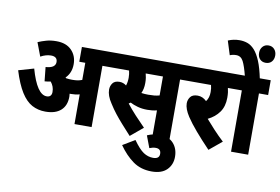

<svg xmlns="http://www.w3.org/2000/svg" viewBox="-109 -1087 2252 1546"><g transform="rotate(10 1017.0 -314.0)"><path d="M459 -210Q459 -137 415 -97.5Q371 -58 289 -58Q228 -58 179 -84.5Q130 -111 90 -174.5Q50 -238 16 -348L141 -384Q198 -181 278 -181Q299 -181 309 -192.5Q319 -204 319 -223Q319 -247 311.5 -267Q304 -287 290 -304Q267 -299 241 -297L229 -412Q271 -415 290 -429Q309 -443 309 -466Q309 -511 257 -511Q216 -511 172 -487L130 -598Q163 -612 198.5 -622Q234 -632 280 -632Q360 -632 404 -587Q448 -542 448 -473Q448 -402 402 -357Q404 -355 407 -352Q431 -348 457 -348Q479 -348 498 -350.5Q517 -353 538 -361V-501H489V-622H752V-501H678V0H538V-243Q521 -238 504 -236Q487 -234 470 -234Q464 -234 457 -234Q459 -222 459 -210Z M1313 -501V0H1173V-224Q1153 -219 1133.5 -217Q1114 -215 1095 -215Q1052 -215 1016 -225Q980 -235 954 -249Q947 -244 939 -239Q971 -198 1013 -152.5Q1055 -107 1094 -68L992 17Q950 -29 917 -66Q884 -103 856.5 -138Q829 -173 804 -213Q783 -244 773.5 -271Q764 -298 764 -322Q764 -352 781 -375Q798 -398 837 -398Q868 -398 893 -378Q903 -408 903 -443Q903 -473 896 -501H740V-622H1388V-501ZM1082 -336Q1109 -336 1130 -338Q1151 -340 1173 -346V-501H1032Q1036 -486 1039 -467Q1042 -448 1042 -425Q1042 -399 1037.5 -378Q1033 -357 1025 -340Q1052 -336 1082 -336Z M1128 -12Q1153 -23 1178 -28.5Q1203 -34 1231 -34Q1302 -34 1341.5 9Q1381 52 1381 120Q1381 184 1339 226Q1297 268 1216 268Q1126 268 1062 222Q998 176 945 100L1044 41Q1092 109 1129 133.5Q1166 158 1208 158Q1259 158 1259 117Q1259 75 1216 75Q1192 75 1165 86Z M1739 -68 1636 17Q1568 -54 1518.5 -112Q1469 -170 1438 -217Q1399 -277 1399 -322Q1399 -351 1416.5 -374.5Q1434 -398 1476 -398Q1517 -398 1549 -366Q1573 -396 1573 -444Q1573 -476 1566 -501H1375V-622H1769V-501H1704Q1708 -486 1710.5 -466.5Q1713 -447 1713 -422Q1713 -351 1679 -303.5Q1645 -256 1587 -228Q1617 -193 1656.5 -150.5Q1696 -108 1739 -68Z M1958 -501V0H1818V-501H1756V-622H2033V-501ZM1823 -615Q1802 -699 1782.5 -736Q1763 -773 1725 -773Q1697 -773 1673 -763L1637 -877Q1682 -896 1731 -896Q1766 -896 1796.5 -885Q1827 -874 1854 -844Q1881 -814 1904 -759Q1927 -704 1945 -615ZM1902 -824Q1902 -854 1920 -874.5Q1938 -895 1968 -895Q1998 -895 2016 -874.5Q2034 -854 2034 -824Q2034 -792 2016 -772.5Q1998 -753 1968 -753Q1938 -753 1920 -772.5Q1902 -792 1902 -824Z"/></g></svg>

Font: Noto Sans Condensed ExtraBold
Style: Italic
Weight: 800
Width: 3
Italic angle: -12°
Designer: Monotype Design Team
Foundry: Monotype Imaging Inc.
Version: Version 2.013; ttfautohint (v1.8.4.7-5d5b)